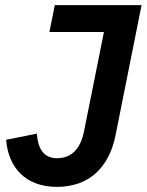

<svg xmlns="http://www.w3.org/2000/svg" viewBox="-20 -718 573 750"><path d="M194 -698 173 -593H386L308 -204C294 -134 257 -100 203 -100C149 -100 128 -139 124 -196L4 -172C12 -66 78 12 202 12C329 12 406 -65 431 -188L533 -698Z"/></svg>

Font: Braiins Sans SemiBold
Style: Italic
Weight: 600
Italic angle: -11.31°
Designer: Mike Abbink, Paul van der Laan, Pieter van Rosmalen, Jiri Chlebus, Lubos Buracinsky
Foundry: Bold Monday, Sudetype
Version: Version 1.000;hotconv 1.0.109;makeotfexe 2.5.65596